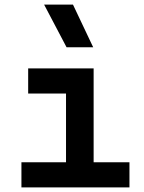

<svg xmlns="http://www.w3.org/2000/svg" viewBox="-20 -815 626 835"><path d="M73.2 0V-109.4H267.1V-408.2H102.5V-517.6H387.2V-109.4H543V0ZM269.5 -609.4 171.9 -794.9H297.4L385.3 -609.4Z"/></svg>

Font: CaskaydiaCove NFP SemiBold
Style: Regular
Weight: 600
Designer: Aaron Bell
Foundry: Saja Typeworks
Version: Version 2111.001; VTT 6.35;Nerd Fonts 3.1.1